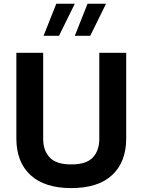

<svg xmlns="http://www.w3.org/2000/svg" viewBox="-20 -988 752 1014"><path d="M504.4 -709H646.5V-257.3Q646.5 -132.3 572.3 -63.5Q498 5.4 356.4 5.4Q215.3 5.4 140.9 -63.5Q66.4 -132.3 66.4 -257.3V-709H208V-254.4Q208 -192.9 242.7 -156.2Q277.3 -119.6 356.4 -119.6Q436 -119.6 470.2 -156.2Q504.4 -192.9 504.4 -254.4ZM277.3 -968.3H375L291.5 -798.8H210ZM442.4 -968.3H540L456.5 -798.8H375Z"/></svg>

Font: Estedad-FD Bold
Style: Regular
Weight: 700
Designer: Amin Abedi
Version: Version 7.3